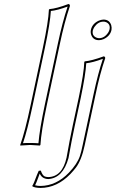

<svg xmlns="http://www.w3.org/2000/svg" viewBox="-20 -718 573 951"><path d="M132.3 -200.2 192.4 -481.9Q220.2 -613.3 222.2 -669.9L225.1 -672.9Q260.3 -675.8 319.3 -698.2Q327.1 -696.3 326.2 -688Q298.8 -606.9 276.4 -500L212.4 -200.2Q184.1 -67.4 180.2 0L177.2 2.9Q175.3 2.9 129.9 0Q129.9 0 80.6 2.9L80.1 0Q103.5 -64 132.3 -200.2ZM309.6 63Q310.5 58.6 313 44.4Q323.7 -18.1 340.3 -96.2L370.1 -234.9Q396 -357.9 397.5 -411.1L399.9 -414.1Q434.1 -417 494.1 -439Q502 -437 501 -429.2Q474.6 -352.1 453.6 -251L399.4 2Q383.8 75.7 355.5 112.8Q344.7 127 328.6 144Q262.2 212.4 180.7 212.9Q152.8 212.4 140.6 205.1L140.1 202.1Q146.5 193.8 163.6 147Q168 135.3 171.9 127.9L182.1 127Q190.4 151.4 202.1 156.2Q210 158.7 219.2 159.2Q288.6 157.2 309.6 63ZM430.2 -569.8Q436.5 -600.1 468.3 -615.2Q480.5 -620.6 492.2 -621.1Q521.5 -621.1 530.8 -593.8Q534.2 -581.5 532.2 -569.8Q525.9 -539.6 493.7 -524.4Q481.4 -519 470.2 -519Q440.9 -519 431.6 -545.9Q427.7 -558.1 430.2 -569.8ZM142.1 -197.8Q115.2 -71.3 93.8 -8.8Q110.4 -10.3 129.9 -9.8Q153.8 -9.8 170.4 -8.3Q175.8 -75.7 202.6 -202.1L266.6 -502Q289.1 -608.4 314.9 -685.5Q264.6 -667 231.9 -663.6Q228.5 -604.5 202.1 -480ZM319.3 64.9Q291.5 164.1 219.2 168.9Q188 168 176.8 141.6Q174.3 147.9 169.4 161.6Q160.2 187.5 153.8 199.7Q166.5 203.1 180.7 203.1Q258.8 202.1 321.3 137.2Q362.8 93.8 376 54.2Q382.8 33.7 389.6 0L443.8 -252.9Q465.3 -354 489.7 -426.8Q439.9 -408.2 407.2 -404.8Q404.3 -349.6 379.9 -232.9L350.1 -93.8Q333.5 -15.6 322.8 45.9Q320.3 60.5 319.3 64.9ZM439.9 -567.9Q434.6 -542.5 456.1 -532.2Q460 -530.8 463.4 -529.8Q467.3 -529.3 470.2 -528.8Q497.1 -528.8 515.6 -556.2Q521 -564.5 522.5 -572.3Q527.8 -597.7 506.3 -607.9Q502.4 -609.4 498.5 -610.4Q494.6 -610.8 492.2 -610.8Q465.8 -610.8 447.3 -584Q442.4 -575.7 439.9 -567.9Z"/></svg>

Font: Linux Biolinum Outline O
Style: Italic
Weight: 400
Italic angle: -12°
Designer: Philipp H. Poll
Foundry: Philipp H. Poll
Version: Version 0.6.2